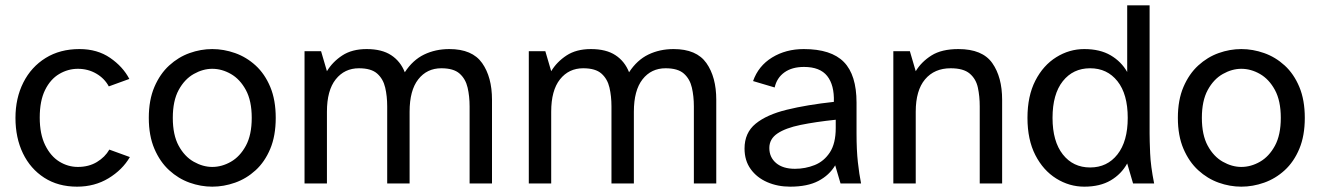

<svg xmlns="http://www.w3.org/2000/svg" viewBox="-20 -688 4951 720"><path d="M269 12Q198 12 146 -21.5Q94 -55 66 -113Q38 -171 38 -246Q38 -320 67.5 -378.5Q97 -437 151 -470.5Q205 -504 278 -504Q345 -504 393 -471Q441 -438 465 -392L388 -364Q372 -394 341 -412Q310 -430 272 -430Q235 -430 202 -410.5Q169 -391 149 -350.5Q129 -310 129 -247Q129 -185 149.5 -143.5Q170 -102 202.5 -82Q235 -62 272 -62Q313 -62 343.5 -80.5Q374 -99 390 -127L467 -99Q439 -51 387 -19.5Q335 12 269 12Z M776 12Q733 12 691 -3Q649 -18 614.5 -49.5Q580 -81 559 -130Q538 -179 538 -246Q538 -313 559 -362Q580 -411 614.5 -442.5Q649 -474 691 -489Q733 -504 776 -504Q819 -504 861.5 -489Q904 -474 938.5 -442.5Q973 -411 993.5 -362Q1014 -313 1014 -246Q1014 -179 993.5 -130Q973 -81 938.5 -49.5Q904 -18 861.5 -3Q819 12 776 12ZM776 -62Q812 -62 846 -81.5Q880 -101 902 -141.5Q924 -182 924 -246Q924 -310 902 -350.5Q880 -391 846 -410.5Q812 -430 776 -430Q741 -430 706.5 -410.5Q672 -391 650 -350.5Q628 -310 628 -246Q628 -182 650 -141.5Q672 -101 706.5 -81.5Q741 -62 776 -62Z M1122 0V-496H1184L1206 -421Q1227 -456 1263.5 -480Q1300 -504 1355 -504Q1412 -504 1447 -481Q1482 -458 1498 -417Q1528 -463 1570.5 -483.5Q1613 -504 1665 -504Q1751 -504 1788 -451.5Q1825 -399 1825 -314V0H1741V-289Q1741 -327 1733.5 -359.5Q1726 -392 1703.5 -412Q1681 -432 1635 -432Q1581 -432 1548.5 -390.5Q1516 -349 1516 -269V0H1432V-289Q1432 -327 1424.5 -359.5Q1417 -392 1394.5 -412Q1372 -432 1326 -432Q1272 -432 1239 -390.5Q1206 -349 1206 -269V0Z M1963 0V-496H2025L2047 -421Q2068 -456 2104.5 -480Q2141 -504 2196 -504Q2253 -504 2288 -481Q2323 -458 2339 -417Q2369 -463 2411.5 -483.5Q2454 -504 2506 -504Q2592 -504 2629 -451.5Q2666 -399 2666 -314V0H2582V-289Q2582 -327 2574.5 -359.5Q2567 -392 2544.5 -412Q2522 -432 2476 -432Q2422 -432 2389.5 -390.5Q2357 -349 2357 -269V0H2273V-289Q2273 -327 2265.5 -359.5Q2258 -392 2235.5 -412Q2213 -432 2167 -432Q2113 -432 2080 -390.5Q2047 -349 2047 -269V0Z M2943 12Q2896 12 2857 -5Q2818 -22 2795 -54Q2772 -86 2772 -131Q2772 -190 2813.5 -224Q2855 -258 2930.5 -276.5Q3006 -295 3107 -306Q3109 -369 3082 -403Q3055 -437 2995 -437Q2950 -437 2921.5 -416.5Q2893 -396 2885 -360L2804 -384Q2824 -441 2875.5 -472.5Q2927 -504 2994 -504Q3097 -504 3144.5 -455.5Q3192 -407 3192 -303V-187Q3192 -125 3197 -80Q3202 -35 3209 0H3132L3112 -68Q3090 -31 3049 -9.5Q3008 12 2943 12ZM2961 -55Q3000 -55 3035 -69Q3070 -83 3092 -116.5Q3114 -150 3114 -208V-239Q3038 -231 2982 -219.5Q2926 -208 2895.5 -187.5Q2865 -167 2865 -133Q2865 -98 2890.5 -76.5Q2916 -55 2961 -55Z M3330 0V-496H3392L3414 -421Q3435 -456 3473 -480Q3511 -504 3574 -504Q3664 -504 3701 -451.5Q3738 -399 3738 -314V0H3654V-289Q3654 -327 3647 -359.5Q3640 -392 3616.5 -412Q3593 -432 3545 -432Q3484 -432 3449 -390.5Q3414 -349 3414 -269V0Z M4046 12Q3990 12 3941 -18.5Q3892 -49 3862.5 -106.5Q3833 -164 3833 -246Q3833 -328 3862.5 -385.5Q3892 -443 3941 -473.5Q3990 -504 4046 -504Q4105 -504 4145 -480.5Q4185 -457 4207 -418V-668H4291V-187Q4291 -162 4293 -113.5Q4295 -65 4308 0H4229L4207 -75Q4185 -35 4145 -11.5Q4105 12 4046 12ZM4068 -60Q4132 -60 4170.5 -109Q4209 -158 4209 -246Q4209 -335 4170.5 -383.5Q4132 -432 4068 -432Q4004 -432 3965.5 -383.5Q3927 -335 3927 -246Q3927 -158 3965.5 -109Q4004 -60 4068 -60Z M4635 12Q4592 12 4550 -3Q4508 -18 4473.5 -49.5Q4439 -81 4418 -130Q4397 -179 4397 -246Q4397 -313 4418 -362Q4439 -411 4473.5 -442.5Q4508 -474 4550 -489Q4592 -504 4635 -504Q4678 -504 4720.5 -489Q4763 -474 4797.5 -442.5Q4832 -411 4852.5 -362Q4873 -313 4873 -246Q4873 -179 4852.5 -130Q4832 -81 4797.5 -49.5Q4763 -18 4720.5 -3Q4678 12 4635 12ZM4635 -62Q4671 -62 4705 -81.5Q4739 -101 4761 -141.5Q4783 -182 4783 -246Q4783 -310 4761 -350.5Q4739 -391 4705 -410.5Q4671 -430 4635 -430Q4600 -430 4565.5 -410.5Q4531 -391 4509 -350.5Q4487 -310 4487 -246Q4487 -182 4509 -141.5Q4531 -101 4565.5 -81.5Q4600 -62 4635 -62Z"/></svg>

Font: Atkinson Hyperlegible
Style: Regular
Weight: 400
Designer: Elliott Scott, Megan Eiswerth, Linus Boman, Theodore Petrosky
Foundry: Braille Institute
Version: Version 1.006; ttfautohint (v1.8.3)